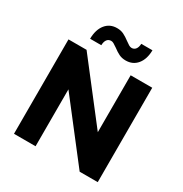

<svg xmlns="http://www.w3.org/2000/svg" viewBox="-206 -1076 1177 1233"><g transform="rotate(30 382.5 -459.5)"><path d="M72 -700H206L533 -278V-700H693V0H559L232 -422V0H72ZM361 -806Q344 -818 334 -823.5Q324 -829 315 -829Q296 -829 285 -815Q274 -801 273 -773H190Q191 -841 222.5 -880Q254 -919 307 -919Q335 -919 356.5 -908.5Q378 -898 403 -879Q419 -867 429.5 -861Q440 -855 450 -855Q468 -855 479 -869Q490 -883 491 -909H574Q573 -843 541.5 -804.5Q510 -766 457 -766Q429 -766 407.5 -776.5Q386 -787 361 -806Z"/></g></svg>

Font: Chess Sans
Style: Bold
Weight: 700
Designer: Wolf Bōese
Foundry: Wolf Bōese
Version: Version 7.223